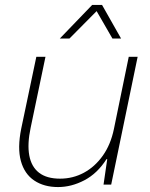

<svg xmlns="http://www.w3.org/2000/svg" viewBox="-20 -747 609 777"><path d="M215 10Q158 10 118.5 -16.5Q79 -43 64.5 -95.5Q50 -148 66 -227L127 -517H164L104 -230Q90 -164 98.5 -118Q107 -72 138 -48Q169 -24 223 -24Q275 -24 319.5 -48Q364 -72 396 -117Q428 -162 441 -225L501 -517H537L430 0H399L414 -103H411Q374 -45 321.5 -17.5Q269 10 215 10ZM222 -591 353 -727H393L470 -591H435L371 -702L261 -591Z"/></svg>

Font: Mona Sans
Style: Italic
Weight: 200
Italic angle: -11.6951°
Designer: Deni Anggara
Foundry: GitHub
Version: Version 2.000